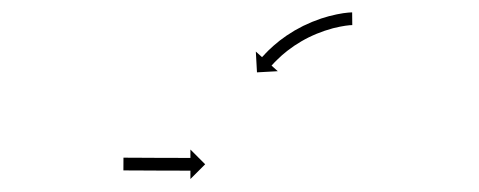

<svg xmlns="http://www.w3.org/2000/svg" viewBox="-20 -550 754 302"><path d="M175.4 -302C175 -302 174.6 -302 174.2 -302L174.1 -282C174.5 -282 174.9 -282 175.3 -282C176.4 -282 177.5 -282 178.6 -282C180.4 -281.9 182.1 -281.9 183.8 -281.9C186.1 -281.9 188.3 -281.9 190.6 -281.9C193.2 -281.9 195.9 -281.9 198.6 -281.9C201.5 -281.8 204.5 -281.8 207.5 -281.8C210.6 -281.8 213.8 -281.8 217 -281.8C220.3 -281.8 223.5 -281.7 226.8 -281.7C230.1 -281.7 233.4 -281.7 236.6 -281.7C239.8 -281.7 243 -281.7 246.2 -281.7C249.1 -281.7 252.1 -281.7 255.1 -281.7C257.7 -281.6 260.4 -281.6 263 -281.6C265.3 -281.6 267.5 -281.6 269.8 -281.6C271.5 -281.6 273.2 -281.6 275 -281.6C276.1 -281.6 277.2 -281.6 278.3 -281.6C278.7 -281.6 279.1 -281.6 279.5 -281.6L279.5 -268.4L302.7 -291.6L279.5 -314.8L279.5 -301.6C279.1 -301.6 278.7 -301.6 278.3 -301.6C277.2 -301.6 276.1 -301.6 275 -301.6C273.3 -301.6 271.5 -301.6 269.8 -301.6C267.6 -301.6 265.3 -301.6 263.1 -301.6C260.4 -301.6 257.8 -301.6 255.1 -301.7C252.1 -301.7 249.2 -301.7 246.2 -301.7C243 -301.7 239.9 -301.7 236.7 -301.7C233.4 -301.7 230.2 -301.7 226.9 -301.7C223.6 -301.7 220.3 -301.8 217.1 -301.8C213.9 -301.8 210.7 -301.8 207.5 -301.8C204.6 -301.8 201.6 -301.8 198.6 -301.9C196 -301.9 193.3 -301.9 190.7 -301.9C188.4 -301.9 186.2 -301.9 183.9 -301.9C182.2 -301.9 180.5 -301.9 178.7 -302C177.6 -302 176.5 -302 175.4 -302ZM533.1 -510.5C533.5 -510.5 533.8 -510.5 534.1 -510.5L533.9 -530.5C533.5 -530.5 533.1 -530.5 532.7 -530.5C532.7 -530.5 532.6 -530.5 532.6 -530.5C532.5 -530.5 532.5 -530.5 532.5 -530.5C531 -530.4 529.5 -530.3 528 -530.2C528 -530.2 528 -530.2 527.9 -530.2C527.9 -530.2 527.8 -530.2 527.8 -530.2C525.3 -529.9 522.8 -529.6 520.3 -529.3C520.3 -529.3 520.3 -529.3 520.2 -529.3C520.2 -529.3 520.1 -529.3 520.1 -529.3C516.8 -528.8 513.5 -528.2 510.1 -527.5C510.1 -527.5 510.1 -527.5 510 -527.5C510 -527.5 510 -527.5 510 -527.5C506 -526.7 502 -525.7 498.1 -524.7C498.1 -524.7 498.1 -524.7 498 -524.7C498 -524.7 497.9 -524.7 497.9 -524.7C493.5 -523.5 489.2 -522.2 484.9 -520.8C484.9 -520.8 484.8 -520.8 484.8 -520.7C484.7 -520.7 484.7 -520.7 484.7 -520.7C480.1 -519.1 475.5 -517.4 471 -515.6C471 -515.6 470.9 -515.6 470.9 -515.6C470.8 -515.6 470.8 -515.5 470.8 -515.5C466.2 -513.6 461.6 -511.5 457 -509.3C457 -509.3 457 -509.3 456.9 -509.3C456.9 -509.3 456.8 -509.2 456.8 -509.2C452.4 -507 448 -504.6 443.6 -502.1C443.6 -502.1 443.5 -502.1 443.5 -502.1C443.4 -502 443.4 -502 443.4 -502C439.2 -499.5 435.1 -496.9 431.1 -494.2C431.1 -494.2 431 -494.2 431 -494.2C431 -494.1 430.9 -494.1 430.9 -494.1C427.2 -491.5 423.5 -488.8 419.9 -486.1C419.9 -486.1 419.9 -486 419.8 -486C419.8 -486 419.8 -486 419.8 -486C416.6 -483.4 413.5 -480.8 410.4 -478.2C410.4 -478.2 410.4 -478.1 410.3 -478.1C410.3 -478.1 410.3 -478.1 410.3 -478.1C407.7 -475.8 405.2 -473.4 402.7 -471.1C402.7 -471.1 402.7 -471 402.7 -471C402.6 -471 402.6 -471 402.6 -471C400.7 -469.1 398.9 -467.2 397 -465.3C397 -465.3 397 -465.3 397 -465.3C397 -465.3 397 -465.2 397 -465.2C395.8 -464 394.6 -462.8 393.5 -461.5C393.5 -461.5 393.5 -461.5 393.5 -461.5C393.4 -461.5 393.4 -461.5 393.4 -461.5C393 -461 392.6 -460.6 392.2 -460.1L382.4 -468.9L384.2 -436.2L416.9 -438L407.1 -446.8C407.5 -447.2 407.9 -447.6 408.3 -448.1C408.3 -448.1 408.3 -448.1 408.3 -448C408.3 -448 408.2 -448 408.2 -448C409.3 -449.2 410.4 -450.4 411.5 -451.5C411.5 -451.5 411.5 -451.5 411.5 -451.5C411.4 -451.5 411.4 -451.5 411.4 -451.5C413.1 -453.2 414.9 -455 416.7 -456.7C416.7 -456.7 416.6 -456.7 416.6 -456.7C416.6 -456.7 416.6 -456.6 416.6 -456.6C418.9 -458.9 421.2 -461 423.6 -463.2C423.6 -463.2 423.6 -463.1 423.6 -463.1C423.5 -463.1 423.5 -463.1 423.5 -463.1C426.4 -465.5 429.3 -468 432.2 -470.3C432.2 -470.3 432.2 -470.3 432.2 -470.3C432.1 -470.2 432.1 -470.2 432.1 -470.2C435.5 -472.8 438.9 -475.3 442.4 -477.7C442.4 -477.7 442.3 -477.7 442.3 -477.6C442.2 -477.6 442.2 -477.6 442.2 -477.6C446 -480.1 449.8 -482.5 453.7 -484.8C453.7 -484.8 453.6 -484.8 453.6 -484.8C453.5 -484.8 453.5 -484.7 453.5 -484.7C457.6 -487.1 461.7 -489.3 465.9 -491.4C465.9 -491.4 465.9 -491.4 465.8 -491.4C465.7 -491.3 465.7 -491.3 465.7 -491.3C469.9 -493.3 474.2 -495.3 478.6 -497.1C478.6 -497.1 478.5 -497.1 478.5 -497.1C478.4 -497.1 478.4 -497 478.4 -497C482.6 -498.7 486.9 -500.3 491.2 -501.8C491.2 -501.8 491.2 -501.8 491.1 -501.8C491.1 -501.8 491 -501.7 491 -501.7C495.1 -503 499.1 -504.3 503.2 -505.4C503.2 -505.4 503.2 -505.4 503.1 -505.4C503.1 -505.4 503 -505.4 503 -505.4C506.7 -506.3 510.4 -507.2 514.1 -507.9C514.1 -507.9 514 -507.9 514 -507.9C514 -507.9 513.9 -507.9 513.9 -507.9C517 -508.5 520.1 -509 523.1 -509.5C523.1 -509.5 523.1 -509.5 523.1 -509.5C523 -509.5 523 -509.5 523 -509.5C525.2 -509.8 527.5 -510 529.7 -510.3C529.7 -510.3 529.7 -510.3 529.7 -510.3C529.6 -510.3 529.6 -510.3 529.6 -510.3C530.8 -510.3 532.1 -510.4 533.3 -510.5C533.3 -510.5 533.3 -510.5 533.2 -510.5C533.2 -510.5 533.1 -510.5 533.1 -510.5Z"/></svg>

Font: FRB American Cursive Just Arrows Extrabold
Style: Bold Italic
Weight: 800
Italic angle: -25°
Version: Version 2.0;Modular Font Editor K font №1